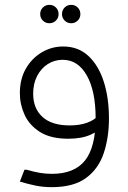

<svg xmlns="http://www.w3.org/2000/svg" viewBox="-20 -573 527 793"><path d="M262 0Q189 0 145 -28Q101 -56 81.5 -99Q62 -142 62 -188Q62 -246 86.5 -289Q111 -332 152 -356.5Q193 -381 241 -381Q303 -381 345 -342Q387 -303 408.5 -236Q430 -169 430 -84H375Q375 -197 338.5 -261.5Q302 -326 239 -326Q205 -326 177.5 -308.5Q150 -291 133.5 -259.5Q117 -228 117 -186Q117 -125 155.5 -90Q194 -55 268 -55Q309 -55 339.5 -66Q370 -77 389 -98L413 -58Q391 -33 354 -16.5Q317 0 262 0ZM194 200Q158 200 126.5 193.5Q95 187 62 177L81 128H90Q121 137 145 141Q169 145 194 145Q287 145 331 90Q375 35 375 -84H430Q430 -5 408.5 59.5Q387 124 335.5 162Q284 200 194 200ZM184 -477Q168 -477 157 -488Q146 -499 146 -515Q146 -531 157 -542Q168 -553 184 -553Q200 -553 211 -542Q222 -531 222 -515Q222 -499 211 -488Q200 -477 184 -477ZM274 -477Q258 -477 247 -488Q236 -499 236 -515Q236 -531 247 -542Q258 -553 274 -553Q290 -553 301 -542Q312 -531 312 -515Q312 -499 301 -488Q290 -477 274 -477Z"/></svg>

Font: Fustat Light
Style: Regular
Weight: 300
Designer: Mohamed Gaber, Khaled Hosny, Laura Garcia Mut
Foundry: Kief Type Foundry, Alif Type Foundry, Hard Type Foundry
Version: Version 1.007